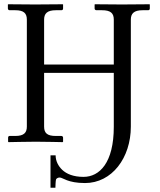

<svg xmlns="http://www.w3.org/2000/svg" viewBox="-20 -666 753 901"><path d="M514 -71C514 98 447 164 372 164C324 164 292 150 272 131C254 114 241 90 241 63H217V215H240C240 210 241 181 243 176C244 173 250 167 260 167C275 167 297 193 379 193C505 193 594 75 594 -72V-574C594 -602 608 -618 649 -618H675C680 -618 683 -621 683 -626V-645L681 -646C681 -646 588 -645 552 -645C513 -645 426 -646 426 -646L424 -645V-626C424 -621 428 -618 433 -618H459C499 -618 514 -604 514 -574V-363H187V-574C187 -602 201 -618 242 -618H268C273 -618 276 -621 276 -626V-645L274 -646C274 -646 181 -645 145 -645C106 -645 19 -646 19 -646L17 -645V-626C17 -621 21 -618 25 -618H52C91 -618 106 -604 106 -574V-72C106 -44 93 -28 52 -28H25C21 -28 18 -25 18 -20V-1L20 1C20 1 113 -1 148 -1C188 -1 274 1 274 1L276 -1V-20C276 -25 272 -28 268 -28H242C202 -28 187 -41 187 -72V-324H514Z"/></svg>

Font: Libertinus Serif
Style: Regular
Weight: 400
Designer: Philipp H. Poll, Khaled Hosny
Foundry: Caleb Maclennan
Version: Version 7.050;RELEASE